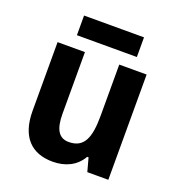

<svg xmlns="http://www.w3.org/2000/svg" viewBox="-131 -870 864 936"><g transform="rotate(20 301.0 -402.0)"><path d="M457 -763H146V-661H457ZM531 -597H389V-332C389 -220 367 -158 286 -158C233 -158 211 -199 211 -278V-597H69V-241C69 -106 135 -41 245 -41C309 -41 365 -66 396 -121H403L422 -51H531Z"/></g></svg>

Font: Noto Sans Tamil UI SemiCondensed
Style: Bold
Weight: 700
Width: 4
Designer: Jelle Bosma - Monotype Design Team
Foundry: Monotype Imaging Inc.
Version: Version 2.004